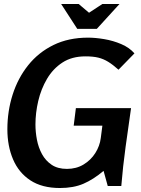

<svg xmlns="http://www.w3.org/2000/svg" viewBox="-20 -933 708 964"><path d="M422 -744Q459 -744 503.5 -736.5Q548 -729 589 -711.5Q630 -694 655 -665L575 -583Q547 -608 523.5 -622.5Q500 -637 474 -643.5Q448 -650 409 -650Q341 -650 293.5 -619Q246 -588 216 -537Q186 -486 172 -426Q158 -366 158 -308Q158 -270 165.5 -231Q173 -192 191 -159Q209 -126 239.5 -105.5Q270 -85 316 -85Q363 -85 399.5 -107Q436 -129 458.5 -164.5Q481 -200 486 -240L494 -302H350L361 -390H638Q624 -293 610.5 -195Q597 -97 589 1H521L500 -75Q449 -32 399 -10.5Q349 11 281 11Q191 11 132.5 -27.5Q74 -66 45.5 -133Q17 -200 17 -284Q17 -375 43.5 -458Q70 -541 121.5 -605.5Q173 -670 248.5 -707Q324 -744 422 -744ZM427 -869 494 -913H580L466 -788H368L287 -913H375Z"/></svg>

Font: Rosario
Style: Italic
Weight: 400
Italic angle: -8.05°
Designer: Hector Gatti
Foundry: Omnibus Type
Version: Version 1.201